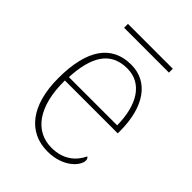

<svg xmlns="http://www.w3.org/2000/svg" viewBox="-195 -766 878 878"><g transform="rotate(45 244.5 -326.5)"><path d="M114 -638H404V-663H114ZM266 10C367 10 420 -51 420 -85C420 -94 417 -99 411 -103C388 -54 343 -15 267 -15C163 -15 91 -103 93 -276H435V-290C435 -448 367 -542 257 -542C133 -542 64 -451 64 -262C64 -87 142 10 266 10ZM407 -300H95C102 -432 144 -517 256 -517C354 -517 406 -429 407 -300Z"/></g></svg>

Font: Noto Serif Malayalam Thin
Style: Regular
Weight: 100
Designer: Indian type Foundry, Jelle Bosma, Monotype Design Team
Foundry: Monotype Imaging Inc.
Version: Version 2.104